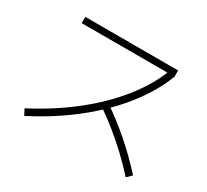

<svg xmlns="http://www.w3.org/2000/svg" viewBox="-145 -948 1290 1195"><g transform="rotate(30 500.0 -350.5)"><path d="M112 -38Q277 -124 409 -228Q541 -332 634.5 -448.5Q728 -565 776 -687L788 -675H155V-720H822V-675Q773 -547 676 -424Q579 -301 441.5 -192Q304 -83 134 4ZM872 19Q815 -44 759 -96.5Q703 -149 644 -197Q585 -245 517 -291L548 -327Q649 -257 734.5 -182.5Q820 -108 906 -14Z"/></g></svg>

Font: M PLUS 1 Light
Style: Regular
Weight: 300
Designer: Coji Morishita
Foundry: UNDERFOREST DESIGN
Version: Version 1.001